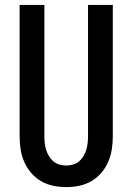

<svg xmlns="http://www.w3.org/2000/svg" viewBox="-20 -755 540 783"><path d="M250 8Q223 8 196.5 2.5Q170 -3 147 -16.5Q124 -30 106.5 -50.5Q89 -71 78.5 -95.5Q68 -120 64 -146.5Q60 -173 60 -200V-735H161V-200Q161 -186 162.5 -172Q164 -158 168 -144.5Q172 -131 179.5 -118.5Q187 -106 197.5 -97Q208 -88 222 -84Q236 -80 250 -80Q264 -80 278 -84Q292 -88 302.5 -97Q313 -106 320.5 -118.5Q328 -131 332 -144.5Q336 -158 337.5 -172Q339 -186 339 -200V-735H440V-200Q440 -173 436 -146.5Q432 -120 421.5 -95.5Q411 -71 393.5 -50.5Q376 -30 353 -16.5Q330 -3 303.5 2.5Q277 8 250 8Z"/></svg>

Font: Zed Mono Semibold
Style: Regular
Weight: 600
Monospace: yes
Designer: Belleve Invis
Foundry: Belleve Invis
Version: Version 1.0.0; ttfautohint (v1.8.4)